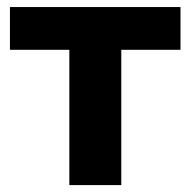

<svg xmlns="http://www.w3.org/2000/svg" viewBox="-20 -536 552 556"><path d="M180.8 -391.8H8.8V-515.6H502.7V-391.8H331.2V0H180.8Z"/></svg>

Font: Intratopia Thin
Style: Regular
Weight: 100
Designer: Rasmus Andersson
Foundry: rsms
Version: Version 3.000;Glyphs 3.2.3 (3260)